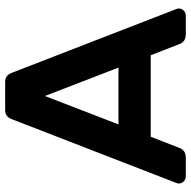

<svg xmlns="http://www.w3.org/2000/svg" viewBox="-18 -722 740 744"><g transform="rotate(-90 352.0 -350.0)"><path d="M430.5 -692C424.8 -697.3 417 -700 407 -700H297C287 -700 279.2 -697.3 273.5 -692C267.8 -686.7 263 -678 259 -666L14 -34C13.3 -32 13 -29.7 13 -27C13 -19.7 15.7 -13.3 21 -8C26.3 -2.7 32.7 0 40 0H112C132 0 145 -8.3 151 -25L194 -136H510L553 -25C559 -8.3 572 0 592 0H664C671.3 0 677.7 -2.7 683 -8C688.3 -13.3 691 -19.7 691 -27C691 -29.7 690.7 -32 690 -34L445 -666C441 -678 436.2 -686.7 430.5 -692ZM352 -546 462 -261H242Z"/></g></svg>

Font: Rubik
Style: Regular
Weight: 500
Designer: Hubert & Fischer
Foundry: Hubert & Fischer
Version: Version 1.100